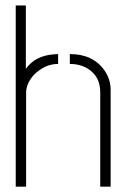

<svg xmlns="http://www.w3.org/2000/svg" viewBox="-20 -702 475 721"><path d="M39.1 -1V-681.6H77.1V-443.4Q112.3 -493.2 182.6 -498Q191.4 -499 198.2 -499V-461.9Q147.5 -461.9 106.4 -419.9Q79.1 -388.7 78.1 -356.4V-1ZM242.2 -461.9V-499Q330.1 -499 373 -436.5Q395.5 -403.3 395.5 -365.2V-1H356.4V-356.4Q356.4 -415 309.6 -444.3Q280.3 -461.9 242.2 -461.9Z"/></svg>

Font: Post No Bills Jaffna Light
Style: Regular
Weight: 300
Designer: Kosala Senevirathne, Siva Puranthara, Lasantha Premarathna, Tharique Azeez
Foundry: Mooniak
Version: Version 1.220 ; ttfautohint (v1.6)